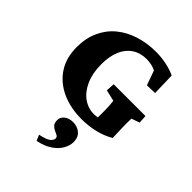

<svg xmlns="http://www.w3.org/2000/svg" viewBox="-240 -713 1130 1130"><g transform="rotate(45 325.0 -148.0)"><path d="M362.3 8.8Q267.6 8.8 194.8 -24.9Q122.1 -58.6 81.5 -121.1Q41 -183.6 41 -270.5Q41 -346.7 67.9 -404.8Q94.7 -462.9 142.1 -502Q189.5 -541 253.4 -561.5Q317.4 -582 391.6 -582Q437.5 -582 481.9 -572.3Q526.4 -562.5 554.7 -547.9L558.6 -406.2L492.2 -404.3L460 -495.1Q441.4 -504.9 420.9 -508.8Q400.4 -512.7 381.8 -512.7Q331.1 -512.7 293 -487.8Q254.9 -462.9 234.9 -416Q214.8 -369.1 214.8 -301.8Q214.8 -228.5 238.8 -174.8Q262.7 -121.1 302.7 -92.3Q342.8 -63.5 391.6 -63.5Q401.4 -63.5 416.5 -65.9Q431.6 -68.4 443.4 -73.2L421.9 -20.5V-125Q421.9 -141.6 420.4 -164.6Q418.9 -187.5 417 -200.2L346.7 -216.8L349.6 -270.5H614.3L617.2 -218.8L566.4 -201.2Q565.4 -188.5 565.9 -167.5Q566.4 -146.5 566.4 -127Q566.4 -113.3 567.4 -92.3Q568.4 -71.3 569.3 -43Q525.4 -16.6 471.2 -3.9Q417 8.8 362.3 8.8ZM264.6 286.1 249 250Q300.8 239.3 317.4 225.1Q334 210.9 334 197.3Q334 184.6 323.2 178.7Q312.5 172.9 298.8 167Q285.2 161.1 274.4 149.4Q263.7 137.7 263.7 113.3Q263.7 88.9 284.7 72.3Q305.7 55.7 338.9 55.7Q359.4 55.7 378.9 64Q398.4 72.3 411.1 89.8Q423.8 107.4 423.8 137.7Q423.8 166 406.7 196.3Q389.6 226.6 355 250.5Q320.3 274.4 264.6 286.1Z"/></g></svg>

Font: Crimson Pro ExtraBold
Style: Regular
Weight: 800
Designer: Jacques Le Bailly
Foundry: Baron von Fonthausen
Version: Version 1.003